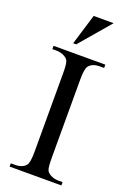

<svg xmlns="http://www.w3.org/2000/svg" viewBox="-166 -933 664 989"><g transform="rotate(20 166.5 -438.5)"><path d="M308.6 -18.1V0H24.9V-18.1H48.3Q89.4 -18.1 107.9 -42Q119.6 -57.6 119.6 -117.2V-544.9Q119.6 -595.2 113.3 -611.3Q108.4 -623.5 93.3 -632.3Q71.8 -644 48.3 -644H24.9V-662.1H308.6V-644H284.7Q244.1 -644 225.6 -620.1Q213.4 -604.5 213.4 -544.9V-117.2Q213.4 -66.9 219.7 -50.8Q224.6 -38.6 240.2 -29.8Q261.2 -18.1 284.7 -18.1ZM275.9 -877.4 131.8 -709H115.2L166.5 -877.4Z"/></g></svg>

Font: Jameel Khushkhat-L
Style: Regular
Weight: 400
Version: Version 3.5